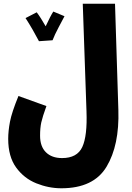

<svg xmlns="http://www.w3.org/2000/svg" viewBox="-20 -780 710 1030"><path d="M262 -564Q273 -593 294.5 -633.5Q316 -674 326 -693L266 -718Q251 -695 225 -639Q213 -660 200 -680.5Q187 -701 177 -714L117 -683Q136 -654 155.5 -620Q175 -586 189 -559ZM309 230Q482 230 551.5 114.5Q621 -1 615 -190L597 -760H424L444 -183Q449 -51 421.5 8.5Q394 68 313 68Q258 68 226.5 37Q195 6 195 -52Q195 -94 201.5 -123.5Q208 -153 229 -211L79 -265Q43 -177 33.5 -127Q24 -77 24 -35Q24 60 66.5 118.5Q109 177 175 203.5Q241 230 309 230Z"/></svg>

Font: Noto Sans Arabic Condensed Black
Style: Regular
Weight: 900
Width: 3
Designer: Nadine Chahine
Foundry: Monotype Imaging Inc.
Version: 1.001